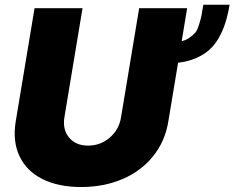

<svg xmlns="http://www.w3.org/2000/svg" viewBox="-20 -761 965 790"><path d="M816.8 -741.5H924.7Q917.6 -699.6 907.1 -666.7Q896.7 -633.9 880 -604.8Q863.3 -575.6 840.6 -555.4Q817.8 -535.2 785.7 -521.5Q753.6 -507.8 712.7 -502.8L672.6 -261.4Q659.4 -179.3 609.7 -117.9Q560 -56.5 483.5 -24Q407 8.5 313.9 8.5Q220.2 8.5 154.8 -24.1Q89.5 -56.8 60.4 -118.1Q31.2 -179.3 44.7 -261.4L122.2 -727.3H319.6L245 -278.4Q236.9 -227.6 264.4 -194.8Q291.9 -161.9 342.3 -161.9Q393.5 -161.9 431.6 -194.8Q469.8 -227.6 478 -278.4L552.6 -727.3H750L727.6 -591.6Q747.2 -596.2 761.4 -607.1Q775.6 -617.9 783.6 -626.8Q791.5 -635.7 798.8 -659.1Q806.1 -682.5 808.1 -692.6Q810 -702.8 815.7 -736.2Q816.4 -739.7 816.8 -741.5Z"/></svg>

Font: Karasuma Gothic
Style: Italic
Weight: 900
Italic angle: -9.39999°
Designer: Rasmus Andersson / Ryoko Nishizuka
Foundry: Genbu
Version: Version 1.00